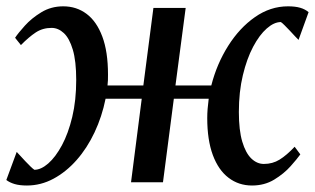

<svg xmlns="http://www.w3.org/2000/svg" viewBox="-30 -562 972 592"><path d="M53 10Q30.5 10 15.2 5.5Q0 1 -10.5 -7L21.5 -93.5Q24.5 -90.5 31.8 -82.5Q39 -74.5 47.8 -65.2Q56.5 -56 64.2 -48.5Q72 -41 76 -38.5Q96.5 -38.5 119 -58.2Q141.5 -78 161 -114.2Q180.5 -150.5 192.8 -201.5Q205 -252.5 205 -315.5Q205 -373.5 194.5 -408.8Q184 -444 166.8 -460Q149.5 -476 129 -476Q101.5 -476 80 -461.8Q58.5 -447.5 34.5 -423L16.5 -445.5Q26 -460 46.8 -483Q67.5 -506 97.5 -524.2Q127.5 -542.5 165 -542.5Q206 -542.5 237 -519.2Q268 -496 285.5 -449.2Q303 -402.5 303 -332Q303 -323.5 302.8 -314.8Q302.5 -306 301.5 -298.5H412L443 -537.5H542.5L511 -298.5H621.5Q638.5 -365 673.5 -420.5Q708.5 -476 756 -509.2Q803.5 -542.5 858 -542.5Q880.5 -542.5 895.8 -538Q911 -533.5 921.5 -524.5L890.5 -439Q887 -442 879.8 -450Q872.5 -458 863.8 -467.2Q855 -476.5 847.5 -484Q840 -491.5 836 -494Q815 -494 792.5 -474.2Q770 -454.5 750.5 -417.8Q731 -381 718.8 -330Q706.5 -279 706.5 -216.5Q706.5 -160.5 717 -125.2Q727.5 -90 745 -73.2Q762.5 -56.5 783.5 -56.5Q810.5 -56.5 832 -69.8Q853.5 -83 878.5 -109.5L896 -86Q886.5 -72.5 866 -49.5Q845.5 -26.5 815.5 -8.2Q785.5 10 747 10Q706 10 674.8 -13.8Q643.5 -37.5 626.2 -84Q609 -130.5 609 -198Q609 -212 610.2 -226.8Q611.5 -241.5 613.5 -257.5H506L472.5 0H374L407 -257.5H295.5Q284.5 -202.5 261.5 -153.8Q238.5 -105 206.2 -68.5Q174 -32 135 -11Q96 10 53 10Z"/></svg>

Font: Merriweather 60pt
Style: Italic
Weight: 400
Italic angle: -7.8°
Version: Version 2.101